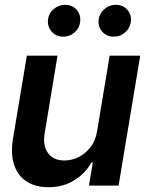

<svg xmlns="http://www.w3.org/2000/svg" viewBox="-20 -780 611 807"><path d="M388.2 -229 440.9 -545.9H569.3L478.5 0H354L370.1 -97.2H364.3Q338.9 -51.3 291.7 -22Q244.6 7.3 182.6 6.8Q129.4 6.8 92.3 -16.8Q55.2 -40.5 39.6 -86.7Q23.9 -132.8 34.7 -198.2L92.8 -545.9H221.7L167.5 -217.8Q159.2 -166.5 182.4 -135.7Q205.6 -105 251.5 -105.5Q280.3 -105.5 309.1 -119.1Q337.9 -132.8 359.6 -160.2Q381.3 -187.5 388.2 -229ZM245.6 -626Q215.3 -625.5 196.5 -647.9Q177.7 -670.4 182.1 -700.7Q186 -726.1 207 -742.9Q228 -759.8 252.9 -759.8Q284.7 -759.8 303 -738Q321.3 -716.3 316.4 -684.6Q313 -660.6 292.5 -643.1Q272 -625.5 245.6 -626ZM458 -626Q428.2 -625.5 409.2 -647.7Q390.1 -669.9 395 -700.7Q399.4 -726.1 420.2 -742.9Q440.9 -759.8 465.8 -759.8Q497.6 -759.8 516.1 -738Q534.7 -716.3 529.3 -684.6Q525.4 -660.6 505.1 -643.1Q484.9 -625.5 458 -626Z"/></svg>

Font: Inter Tight SemiBold
Style: Italic
Weight: 600
Italic angle: -9.39999°
Designer: Rasmus Andersson
Foundry: rsms
Version: Version 3.004